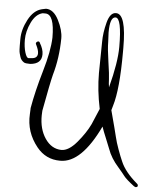

<svg xmlns="http://www.w3.org/2000/svg" viewBox="-55 -720 726 886"><g transform="rotate(5 308.0 -277.0)"><path d="M392 -391 394 -536Q394 -577 406.5 -625Q419 -673 446 -673Q446 -673 447 -673Q494 -673 494 -517Q494 -511 494 -498Q494 -324 470 -246L464 -225Q490 -128 495.5 -104Q501 -80 513 -47Q525 -14 534 6Q554 54 612 103Q616 106 616 111Q616 119 606 119L599 116Q561 87 550.5 73Q540 59 520 36Q484 -4 469 -47Q464 -61 450.5 -93Q437 -125 430 -146Q347 28 250 28Q249 28 248 28Q182 28 140 -24Q86 -91 91 -174Q92 -190 92 -197V-202Q106 -282 134 -377Q162 -472 164 -535Q164 -643 122 -643H109Q77 -635 57.5 -594Q38 -553 38 -514Q38 -481 45.5 -456Q53 -431 62 -431Q68 -431 73 -432Q104 -432 104 -457Q104 -472 92 -496Q87 -504 95 -509.5Q103 -515 108 -507V-506Q125 -478 125 -454Q125 -409 72 -405Q50 -405 43.5 -409Q37 -413 32 -419Q27 -425 24.5 -433.5Q22 -442 20 -449Q18 -456 17.5 -467Q17 -478 17 -484V-515Q17 -559 41.5 -605.5Q66 -652 104 -661Q122 -665 123 -665Q158 -665 181.5 -619Q205 -573 205 -535Q204 -443 181 -364Q171 -325 147 -195Q147 -194 146 -174Q145 -110 174.5 -66.5Q204 -23 250 -22Q284 -22 321.5 -66.5Q359 -111 379 -153Q408 -221 410 -226Q392 -311 392 -391ZM420 -581 422 -538Q422 -506 431 -446Q440 -386 440.5 -366Q441 -346 444 -329Q475 -447 475 -519Q475 -653 446 -653Q420 -653 420 -581Z"/></g></svg>

Font: Ruge Boogie
Style: Regular
Weight: 400
Version: Version 1.003